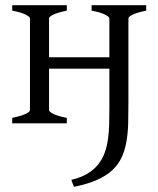

<svg xmlns="http://www.w3.org/2000/svg" viewBox="-20 -474 609 738"><path d="M542 -433.1Q508.8 -426.3 491.2 -418.2Q473.6 -410.2 473.6 -403.3V-82Q473.6 -38.1 472.7 0.2Q471.7 38.6 465.8 71.3Q460 104 447.5 131.1Q435.1 158.2 411.9 179.9Q388.7 201.7 352.8 217.5Q316.9 233.4 264.6 244.1Q260.7 235.4 259 231Q257.3 226.6 254.4 217.3Q291 208.5 316.2 193.4Q341.3 178.2 357.4 158Q373.5 137.7 382.3 113.3Q391.1 88.9 395 61.3Q398.9 33.7 399.7 3.9Q400.4 -25.9 400.4 -56.2V-210H168.5V-50.8Q168.5 -44.9 184.8 -36.4Q201.2 -27.8 236.8 -21V0H26.9V-21Q60.1 -27.8 77.6 -35.9Q95.2 -43.9 95.2 -50.8V-403.3Q95.2 -409.2 78.9 -417.7Q62.5 -426.3 26.9 -433.1V-454.1H236.8V-433.1Q203.6 -426.3 186 -418.2Q168.5 -410.2 168.5 -403.3V-253.9H400.4V-403.3Q400.4 -409.2 384 -417.7Q367.7 -426.3 332 -433.1V-454.1H542Z"/></svg>

Font: Gentium Plus CyrE
Style: Regular
Weight: 400
Designer: J. Victor Gaultney, Annie Olsen, Iska Routamaa, Becca Hirsbrunner
Foundry: SIL International
Version: Version 5.000